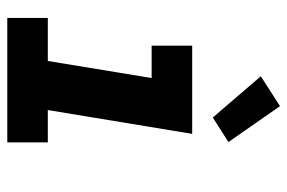

<svg xmlns="http://www.w3.org/2000/svg" viewBox="-154 -654 807 540"><g transform="rotate(90 250.0 -383.5)"><path d="M30 0V-114H151L199 -406H108V-520H356L289 -114H380V0ZM310 -578 194 -713 278 -767 379 -622Z"/></g></svg>

Font: Iosevka SS18 Heavy
Style: Italic
Weight: 900
Italic angle: -9°
Monospace: yes
Designer: Belleve Invis
Foundry: Belleve Invis
Version: Version 25.1.1; ttfautohint (v1.8.4)